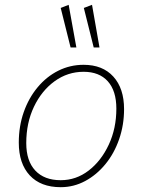

<svg xmlns="http://www.w3.org/2000/svg" viewBox="-20 -770 592 797"><path d="M327 -501Q406 -501 450.5 -452Q495 -403 495 -317Q495 -251 474.5 -192Q454 -133 417.5 -88.5Q381 -44 333.5 -18.5Q286 7 232 7Q149 7 103.5 -42Q58 -91 58 -178Q58 -246 78.5 -304.5Q99 -363 136 -407.5Q173 -452 222 -476.5Q271 -501 327 -501ZM232 -22Q296 -22 348 -62Q400 -102 431.5 -169.5Q463 -237 463 -319Q463 -393 427.5 -432.5Q392 -472 327 -472Q261 -472 207 -433Q153 -394 121 -327Q89 -260 89 -176Q89 -102 126.5 -62Q164 -22 232 -22ZM369 -573 328 -737 362 -750 393 -573ZM273 -573 232 -737 265 -750 297 -573Z"/></svg>

Font: Livvic Thin
Style: Italic
Weight: 250
Italic angle: -10°
Designer: Jacques Le Bailly, Baron von Fonthausen
Version: Version 1.001; ttfautohint (v1.8.2)